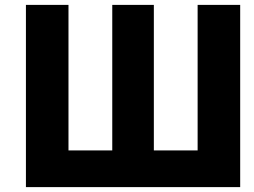

<svg xmlns="http://www.w3.org/2000/svg" viewBox="-20 -725 1040 785"><path d="M86 -705V40H962V-705H788V-110H609V-705H439V-110H260V-705Z"/></svg>

Font: コーポレート・ロゴ ver3 Bold
Style: Regular
Weight: 700
Designer: [KANA_main] LOGOTYPE.JP [Source Han Sans] Ryoko NISHIZUKA 西塚涼子 (kana, bopomofo & ideographs); Paul D. Hunt (Latin, Greek
Version: Version 12.001;FEAKit 1.0